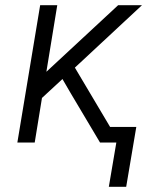

<svg xmlns="http://www.w3.org/2000/svg" viewBox="-20 -550 616 741"><path d="M400 171H467L506 -60H405L269 -289L528 -530H436L159 -273L201 -530H135L47 0H114L142 -172L221 -245L253 -190L366 0H429Z"/></svg>

Font: Iosevka Sparkle Light
Style: Italic
Weight: 300
Italic angle: -9°
Designer: Belleve Invis
Foundry: Belleve Invis
Version: Version 4.5.0; ttfautohint (v1.8.3)